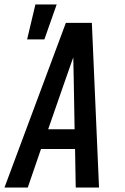

<svg xmlns="http://www.w3.org/2000/svg" viewBox="-37 -837 557 857"><path d="M-17 0 257 -735H373L405 0H301L298 -172H146L87 0ZM296 -260 292 -490Q292 -513 291 -535.5Q290 -558 290 -581Q282 -558 274 -535.5Q266 -513 258 -490L178 -260ZM84 -661 121 -817H216L161 -661Z"/></svg>

Font: Iosevka Semibold Oblique
Style: Regular
Weight: 600
Italic angle: -9°
Monospace: yes
Designer: Belleve Invis
Foundry: Belleve Invis
Version: Version 32.5.0; ttfautohint (v1.8.4)